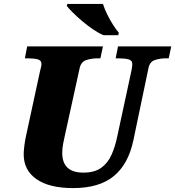

<svg xmlns="http://www.w3.org/2000/svg" viewBox="-20 -951 895 981"><path d="M354 10Q232 10 166.5 -35.5Q101 -81 101 -163Q101 -179 104.5 -207Q108 -235 112 -252L184 -585Q189 -604 190.5 -612Q192 -620 192 -623Q192 -643 172 -648Q152 -653 120 -653H107L119 -714H506L493 -653H480Q447 -653 420.5 -644Q394 -635 387 -603L310 -252Q307 -241 302.5 -216Q298 -191 298 -170Q298 -69 406 -69Q463 -69 497 -93.5Q531 -118 550 -160.5Q569 -203 580 -258L652 -592Q654 -602 655 -611Q656 -620 656 -623Q656 -643 636 -648Q616 -653 584 -653H571L583 -714H855L842 -653H829Q797 -653 770.5 -644Q744 -635 738 -600L661 -232Q635 -111 560.5 -50.5Q486 10 354 10ZM509 -771Q483 -782 454.5 -801.5Q426 -821 399 -844Q372 -867 351.5 -887.5Q331 -908 321 -921L324 -931H506Q514 -905 529 -875Q544 -845 560 -820.5Q576 -796 587 -784L584 -771Z"/></svg>

Font: Noto Serif Black
Style: Italic
Weight: 900
Italic angle: -12°
Designer: Monotype Design Team
Foundry: Monotype Imaging Inc.
Version: Version 2.013